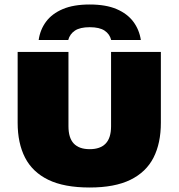

<svg xmlns="http://www.w3.org/2000/svg" viewBox="-20 -826 794 854"><path d="M379 8Q265.5 8 195 -26.2Q124.5 -60.5 91.5 -124.8Q58.5 -189 58.5 -280V-595H284.5V-264.5Q284.5 -212.5 308.2 -187.5Q332 -162.5 379 -162.5Q426 -162.5 450 -187.5Q474 -212.5 474 -264.5V-595H695.5V-280Q695.5 -189 662.8 -124.8Q630 -60.5 560 -26.2Q490 8 379 8ZM152 -648Q158.5 -694 184.8 -729.5Q211 -765 259 -785.5Q307 -806 379 -806Q451 -806 498.8 -785.5Q546.5 -765 573 -729.5Q599.5 -694 606.5 -648H474.5Q468 -674.5 445.2 -689.8Q422.5 -705 379 -705Q336 -705 313.2 -689.8Q290.5 -674.5 283.5 -648Z"/></svg>

Font: Encode Sans SC SemiExpanded Black
Style: Regular
Weight: 900
Width: 6
Designer: Multiple Designers
Foundry: Impallari Type
Version: Version 3.002